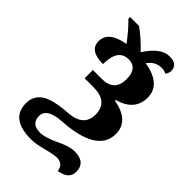

<svg xmlns="http://www.w3.org/2000/svg" viewBox="-261 -748 1051 1051"><g transform="rotate(45 264.5 -222.5)"><path d="M407.2 215.8Q399.9 167 352.1 167Q327.6 167 272.7 181.9Q217.8 196.8 180.2 196.8Q21 196.8 21 76.2Q21 20 65.4 -10.7Q109.9 -41.5 222.4 -48.8Q335 -56.2 335 -148.9Q335 -247.1 219.2 -247.1H151.9V-311H220.2Q317.9 -311 317.9 -405.8Q317.9 -491.2 249 -491.2Q168 -491.2 168 -373Q62 -373 62 -444.8Q62 -521.5 181.2 -542Q133.8 -605.5 90.8 -647V-660.2H160.2Q212.4 -623 268.1 -564.9Q329.1 -661.1 397 -661.1Q459 -661.1 459 -609.9Q459 -593.3 445.8 -577.1Q432.1 -585.9 410.2 -585.9Q360.8 -585.9 330.1 -542Q471.2 -518.1 471.2 -416Q471.2 -315.4 356 -283.2V-277.8Q488.8 -253.4 488.8 -152.8Q488.8 -8.3 229 7.8Q121.1 14.6 121.1 75.2Q121.1 136.2 189.9 136.2Q228.5 136.2 293 105.2Q357.4 74.2 396 74.2Q481.9 74.2 481.9 147.9Q481.9 203.6 407.2 215.8Z"/></g></svg>

Font: Droids
Style: b
Weight: 700
Foundry: Ascender Corporation
Version: Version 1.00 build 113